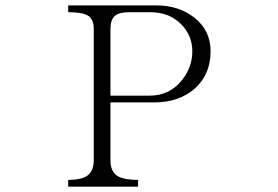

<svg xmlns="http://www.w3.org/2000/svg" viewBox="-20 -698 1040 719"><path d="M235.4 1H497.1V-24.4Q437.5 -24.4 414.1 -43Q393.6 -60.5 393.6 -98.6V-314.5H557.6Q649.4 -314.5 708 -365.2Q768.6 -418 768.6 -505.9Q768.6 -584 708 -631.8Q650.4 -677.7 565.4 -677.7H235.4V-652.3Q290 -652.3 310.5 -638.7Q331.1 -626 331.1 -588.9V-98.6Q331.1 -60.5 310.5 -43Q289.1 -24.4 235.4 -24.4ZM393.6 -339.8V-588.9Q393.6 -624 410.2 -638.7Q426.8 -652.3 463.9 -652.3H542Q615.2 -652.3 659.2 -606.4Q700.2 -564.5 700.2 -505.9Q700.2 -445.3 660.2 -396.5Q614.3 -339.8 541 -339.8Z"/></svg>

Font: BatangChe
Style: Regular
Weight: 400
Monospace: yes
Version: Version 2.21